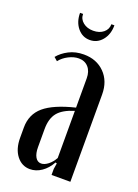

<svg xmlns="http://www.w3.org/2000/svg" viewBox="-130 -713 559 777"><g transform="rotate(20 149.5 -324.0)"><path d="M21 -142Q21 -199 61.5 -233.5Q102 -268 192 -290V-416Q192 -446 176.5 -463.5Q161 -481 135 -481Q114 -481 91.5 -469.5Q69 -458 55 -440L40 -453Q57 -474 85 -488.5Q113 -503 149 -503Q204 -503 238.5 -468Q273 -433 273 -376V0H192V-26L196 -51L190 -53Q174 -24 150.5 -8Q127 8 101 8Q66 8 43.5 -21Q21 -50 21 -98ZM136 -29Q150 -29 165.5 -41Q181 -53 192 -73V-276Q143 -261 122.5 -235.5Q102 -210 102 -165V-87Q102 -60 111 -44.5Q120 -29 136 -29ZM211 -656H224Q224 -617 203 -591.5Q182 -566 150 -566Q118 -566 97 -591.5Q76 -617 76 -656H89Q89 -634 106.5 -620Q124 -606 150 -606Q177 -606 194 -620Q211 -634 211 -656Z"/></g></svg>

Font: Moniqa SemBd Narrow Heading
Style: Regular
Weight: 600
Width: 4
Designer: Rajesh Rajput
Foundry: Rajesh Rajput
Version: Version 1.000